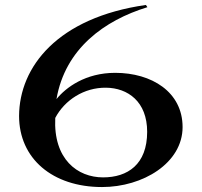

<svg xmlns="http://www.w3.org/2000/svg" viewBox="-20 -740 815 775"><path d="M392 15C557 15 717 -82 717 -227C717 -369 592 -446 445 -446C325 -446 246 -387 208 -340C243 -544 402 -658 575 -711L569 -720C212 -669 58 -470 57 -272C57 -100 192 15 392 15ZM396 -24C293 -24 195 -97 203 -264C241 -336 319 -387 408 -386C496 -385 574 -330 574 -208C574 -76 495 -24 396 -24Z"/></svg>

Font: Coconat Demi
Style: Regular
Weight: 400
Designer: Sara Lavazza
Foundry: Collletttivo
Version: Version 1.000;Glyphs 3.2 (3217)